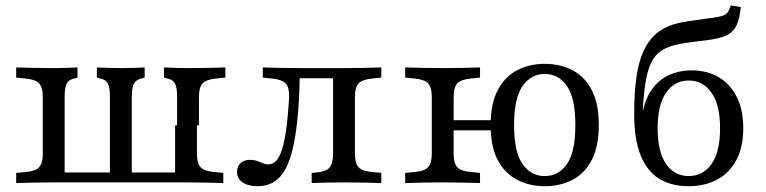

<svg xmlns="http://www.w3.org/2000/svg" viewBox="-20 -655 2740 687"><path d="M171.8 -2.4Q131.5 -2.4 100.8 -1.6Q70.2 -0.8 37.9 0V-36.3L70.2 -39.5Q105.6 -41.9 119.4 -56Q133.1 -70.2 133.1 -105.6V-307.3Q133.1 -343.5 119.4 -357.3Q105.6 -371 70.2 -374.2L37.9 -377.4V-413.7Q70.2 -412.9 100.8 -412.1Q131.5 -411.3 171.8 -411.3Q197.6 -411.3 217.7 -412.1Q237.9 -412.9 257.3 -413.7V-377.4L249.2 -375Q227.4 -371 219.4 -357.3Q211.3 -343.5 211.3 -307.3V-37.9H667.7L691.9 -2.4H171.8ZM373.4 -8.1V-307.3Q373.4 -343.5 365.3 -357.3Q357.3 -371 335.5 -375L326.6 -377.4V-413.7Q346.8 -412.9 366.9 -412.1Q387.1 -411.3 412.1 -411.3Q437.9 -411.3 458.1 -412.1Q478.2 -412.9 497.6 -413.7V-377.4L489.5 -375Q468.5 -371 460.1 -357.3Q451.6 -343.5 451.6 -307.3V-8.1ZM613.7 -206.5V-307.3Q613.7 -343.5 605.6 -357.3Q597.6 -371 575.8 -375L566.9 -377.4V-413.7Q587.1 -412.9 607.3 -412.1Q627.4 -411.3 653.2 -411.3Q693.5 -411.3 724.2 -412.1Q754.8 -412.9 786.3 -413.7V-377.4L754.8 -374.2Q719.4 -371 705.6 -357.3Q691.9 -343.5 691.9 -307.3V-206.5ZM606.5 -2.4V-206.5H684.7V-105.6Q684.7 -70.2 698.4 -56Q712.1 -41.9 747.6 -39.5L779 -36.3V0Q747.6 -0.8 716.9 -1.6Q686.3 -2.4 645.2 -2.4Z M1210.5 -2.4Q1175.8 -2.4 1149.2 -1.6Q1122.6 -0.8 1095.2 0V-36.3L1113.7 -37.9Q1146.8 -41.1 1159.3 -55.6Q1171.8 -70.2 1171.8 -105.6V-206.5H1250V-105.6Q1250 -70.2 1263.7 -56Q1277.4 -41.9 1312.9 -39.5L1344.4 -36.3V0Q1312.9 -0.8 1282.3 -1.6Q1251.6 -2.4 1210.5 -2.4ZM901.6 11.3Q867.7 11.3 848 -2.4Q828.2 -16.1 828.2 -40.3Q828.2 -60.5 841.1 -71.8Q854 -83.1 874.2 -83.1Q887.9 -83.1 898.8 -79.4Q909.7 -75.8 919.4 -71.4Q929 -66.9 939.5 -66.9Q951.6 -66.9 962.9 -75Q974.2 -83.1 984.3 -106.9Q994.4 -130.6 1002 -178.6Q1009.7 -226.6 1014.5 -307.3Q1015.3 -343.5 1001.2 -357.3Q987.1 -371 951.6 -374.2L920.2 -377.4V-413.7Q951.6 -412.9 982.3 -412.1Q1012.9 -411.3 1054 -411.3H1055.6H1210.5Q1251.6 -411.3 1282.3 -412.1Q1312.9 -412.9 1344.4 -413.7V-377.4L1312.9 -374.2Q1277.4 -371 1263.7 -357.3Q1250 -343.5 1250 -307.3V-206.5H1171.8V-383.9L1181.5 -375H1041.9L1052.4 -379.8Q1050.8 -287.9 1043.5 -221.4Q1036.3 -154.8 1024.2 -109.7Q1012.1 -64.5 994.4 -38.3Q976.6 -12.1 953.6 -0.4Q930.6 11.3 901.6 11.3Z M1525 -206.5V-307.3Q1525 -343.5 1511.3 -357.3Q1497.6 -371 1462.1 -374.2L1429.8 -377.4V-413.7Q1462.1 -412.9 1492.7 -412.1Q1523.4 -411.3 1563.7 -411.3Q1604.8 -411.3 1635.5 -412.1Q1666.1 -412.9 1697.6 -413.7V-377.4L1666.1 -374.2Q1630.6 -371 1616.9 -357.3Q1603.2 -343.5 1603.2 -307.3V-206.5ZM1563.7 -2.4Q1523.4 -2.4 1492.7 -1.6Q1462.1 -0.8 1429.8 0V-36.3L1462.1 -39.5Q1497.6 -41.9 1511.3 -56Q1525 -70.2 1525 -105.6V-206.5H1603.2V-105.6Q1603.2 -70.2 1616.9 -56Q1630.6 -41.9 1666.1 -39.5L1697.6 -36.3V0Q1666.1 -0.8 1635.5 -1.6Q1604.8 -2.4 1563.7 -2.4ZM1929 11.3Q1874.2 11.3 1830.2 -11.7Q1786.3 -34.7 1760.9 -82.7Q1735.5 -130.6 1735.5 -207.3Q1735.5 -283.9 1760.9 -332.3Q1786.3 -380.6 1830.2 -403.6Q1874.2 -426.6 1929 -426.6Q1984.7 -426.6 2028.6 -403.6Q2072.6 -380.6 2097.6 -332.3Q2122.6 -283.9 2122.6 -207.3Q2122.6 -131.5 2097.6 -83.1Q2072.6 -34.7 2028.6 -11.7Q1984.7 11.3 1929 11.3ZM1560.5 -188.7V-225H1775.8V-188.7ZM1929 -25Q1979 -25 2008.9 -68.1Q2038.7 -111.3 2038.7 -207.3Q2038.7 -303.2 2008.9 -346.8Q1979 -390.3 1929 -390.3Q1879.8 -390.3 1849.6 -346.8Q1819.4 -303.2 1819.4 -207.3Q1819.4 -111.3 1849.6 -68.1Q1879.8 -25 1929 -25Z M2442.7 11.3Q2383.1 11.3 2339.5 -14.9Q2296 -41.1 2272.6 -98.4Q2249.2 -155.6 2249.2 -248.4Q2249.2 -322.6 2256.9 -376.6Q2264.5 -430.6 2280.6 -467.7Q2296.8 -504.8 2320.2 -527.4Q2340.3 -547.6 2369.4 -560.1Q2398.4 -572.6 2442.7 -579Q2457.3 -581.5 2471 -583.1Q2484.7 -584.7 2498.8 -587.1Q2512.9 -589.5 2529 -591.1Q2552.4 -594.4 2564.9 -598.4Q2577.4 -602.4 2583.9 -611.3Q2590.3 -620.2 2595.2 -635.5L2630.6 -629.8Q2626.6 -587.9 2615.3 -564.1Q2604 -540.3 2579.4 -528.6Q2554.8 -516.9 2510.5 -511.3Q2496.8 -509.7 2483.9 -508.1Q2471 -506.5 2458.9 -504.8Q2446.8 -503.2 2434.7 -501.6Q2390.3 -495.2 2362.1 -482.3Q2333.9 -469.4 2317.3 -443.5Q2300.8 -417.7 2292.3 -373.8Q2283.9 -329.8 2279.8 -261.3H2288.7L2279 -249.2Q2287.1 -297.6 2310.5 -332.3Q2333.9 -366.9 2371 -385.1Q2408.1 -403.2 2455.6 -403.2Q2509.7 -403.2 2551.2 -379Q2592.7 -354.8 2616.1 -308.5Q2639.5 -262.1 2639.5 -196Q2639.5 -129 2614.9 -82.7Q2590.3 -36.3 2546.4 -12.5Q2502.4 11.3 2442.7 11.3ZM2444.4 -25Q2495.2 -25 2525.8 -68.1Q2556.5 -111.3 2556.5 -196Q2556.5 -279.8 2525.8 -323.4Q2495.2 -366.9 2444.4 -366.9Q2393.5 -366.9 2363.3 -323.4Q2333.1 -279.8 2333.1 -196Q2333.1 -111.3 2363.3 -68.1Q2393.5 -25 2444.4 -25Z"/></svg>

Font: Playfair 9pt
Style: Regular
Weight: 400
Designer: Claus Eggers Sørensen
Foundry: Claus Eggers Sørensen
Version: Version 2.203